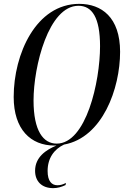

<svg xmlns="http://www.w3.org/2000/svg" viewBox="-20 -744 654 996"><path d="M262 11C266 11 270 11 273 11C219 33 162 71 162 142C162 196 196 232 256 232C278 232 299 226 320 216L322 205C308 212 295 217 278 217C249 217 227 197 227 143C227 76 261 30 312 6C512 -30 603 -285 603 -475C603 -655 506 -724 391 -724C167 -724 51 -464 51 -241C51 -72 140 11 262 11ZM274 1C205 1 154 -64 154 -223C154 -400 232 -714 387 -714C457 -714 499 -654 499 -504C499 -320 427 1 274 1Z"/></svg>

Font: Noto Serif Display ExtraCondensed Medium
Style: Italic
Weight: 500
Width: 2
Italic angle: -12°
Designer: Monotype Design Team
Foundry: Monotype Imaging Inc.
Version: Version 2.009